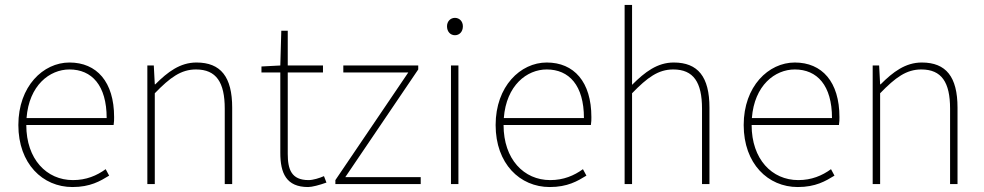

<svg xmlns="http://www.w3.org/2000/svg" viewBox="-20 -742 3968 774"><path d="M440 -270C440 -412 370 -490 260 -490C154 -490 54 -394 54 -238C54 -82 152 12 272 12C344 12 384 -12 420 -34L406 -60C370 -34 328 -16 274 -16C168 -16 86 -100 86 -238H438C440 -250 440 -260 440 -270ZM87 -266C97 -398 180 -462 260 -462C350 -462 410 -398 410 -266H87Z M574 0H604V-366C666 -430 710 -462 770 -462C852 -462 886 -410 886 -304V0H916V-308C916 -432 870 -490 772 -490C706 -490 656 -452 606 -402H604L600 -478H574V0Z M1222 12C1238 12 1268 4 1296 -6L1286 -32C1268 -24 1242 -16 1224 -16C1154 -16 1140 -60 1140 -122V-450H1282V-478H1140V-618H1114L1110 -478L1034 -474V-450H1110V-126C1110 -44 1134 12 1222 12Z M1332 0H1676V-28H1372L1666 -462V-478H1364V-450H1626L1332 -16V0Z M1814 -600C1832 -600 1846 -614 1846 -636C1846 -656 1832 -670 1814 -670C1796 -670 1782 -656 1782 -636C1782 -614 1796 -600 1814 -600ZM1798 0H1828V-478H1798V0Z M2364 -270C2364 -412 2294 -490 2184 -490C2078 -490 1978 -394 1978 -238C1978 -82 2076 12 2196 12C2268 12 2308 -12 2344 -34L2330 -60C2294 -34 2252 -16 2198 -16C2092 -16 2010 -100 2010 -238H2362C2364 -250 2364 -260 2364 -270ZM2011 -266C2021 -398 2104 -462 2184 -462C2274 -462 2334 -398 2334 -266H2011Z M2498 0H2528V-366C2590 -430 2634 -462 2694 -462C2776 -462 2810 -410 2810 -304V0H2840V-308C2840 -432 2794 -490 2696 -490C2630 -490 2580 -452 2528 -400V-722H2498V0Z M3364 -270C3364 -412 3294 -490 3184 -490C3078 -490 2978 -394 2978 -238C2978 -82 3076 12 3196 12C3268 12 3308 -12 3344 -34L3330 -60C3294 -34 3252 -16 3198 -16C3092 -16 3010 -100 3010 -238H3362C3364 -250 3364 -260 3364 -270ZM3011 -266C3021 -398 3104 -462 3184 -462C3274 -462 3334 -398 3334 -266H3011Z M3498 0H3528V-366C3590 -430 3634 -462 3694 -462C3776 -462 3810 -410 3810 -304V0H3840V-308C3840 -432 3794 -490 3696 -490C3630 -490 3580 -452 3530 -402H3528L3524 -478H3498V0Z"/></svg>

Font: Assistant ExtraLight
Style: Regular
Weight: 275
Designer: Hebrew By Ben Nathan, Latin by Paul Hunt
Version: Version 2.001;PS 002.001;hotconv 1.0.88;makeotf.lib2.5.64775